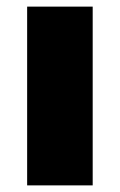

<svg xmlns="http://www.w3.org/2000/svg" viewBox="-20 -560 363 580"><path d="M260 -540V0H62V-540Z"/></svg>

Font: Pathway Extreme 8pt Thin 12pt ExtraBold
Style: Regular
Weight: 800
Version: Version 1.001;gftools[0.9.26]